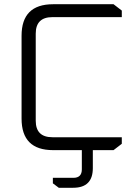

<svg xmlns="http://www.w3.org/2000/svg" viewBox="-20 -710 646 908"><path d="M82 -149V-541Q82 -690 231 -690H517L556 -660V-629H228Q149 -629 149 -551V-139Q149 -61 228 -61H556V-30L517 0H231Q82 0 82 -149ZM230 131H327Q367 131 367 91V-28H419V85Q419 178 326 178H258L230 157Z"/></svg>

Font: Oxanium ExtraLight Light
Style: Regular
Weight: 300
Version: Version 2.000